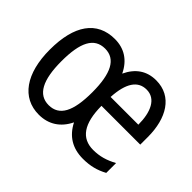

<svg xmlns="http://www.w3.org/2000/svg" viewBox="-112 -765 994 994"><g transform="rotate(45 385.0 -268.0)"><path d="M548 -546C480 -546 430 -512 399 -446C367 -513 314 -546 246 -546C115 -546 46 -447 46 -269C46 -94 120 10 244 10C315 10 369 -25 401 -91C435 -24 490 10 567 10C620 10 662 -1 704 -24V-96C660 -72 620 -60 572 -60C486 -60 442 -122 441 -252H725V-308C725 -444 666 -546 548 -546ZM547 -477C615 -477 645 -409 645 -318H442C448 -425 484 -477 547 -477ZM245 -475C322 -475 358 -406 358 -268C358 -128 323 -61 245 -61C168 -61 131 -131 131 -269C131 -406 165 -475 245 -475Z"/></g></svg>

Font: Noto Sans Khmer UI Condensed
Style: Regular
Weight: 400
Width: 3
Designer: Danh Hong and the Monotype Design Team
Foundry: Monotype Imaging Inc.
Version: Version 2.002